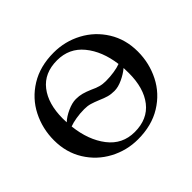

<svg xmlns="http://www.w3.org/2000/svg" viewBox="-156 -862 1075 1075"><g transform="rotate(-45 381.0 -325.0)"><path d="M723 -335Q723 -243 682.5 -163Q642 -83 563.5 -34.5Q485 14 376 14Q287 14 209.5 -27.5Q132 -69 85.5 -144Q39 -219 39 -315Q39 -407 79.5 -487Q120 -567 198.5 -615.5Q277 -664 385 -664Q475 -664 552.5 -622.5Q630 -581 676.5 -506Q723 -431 723 -335ZM160 -366Q160 -346 161 -336Q184 -358 221.5 -375Q259 -392 289 -392Q315 -392 337 -386Q359 -380 387 -368Q412 -356 433 -350Q454 -344 479 -344Q513 -344 545 -349Q577 -354 597 -362Q582 -476 523 -548Q464 -620 368 -620Q267 -620 213.5 -551.5Q160 -483 160 -366ZM602 -285Q602 -313 601 -326Q575 -304 539.5 -287.5Q504 -271 474 -271Q448 -271 426.5 -277Q405 -283 378 -295Q349 -307 328.5 -313Q308 -319 283 -319Q249 -319 216.5 -313.5Q184 -308 164 -300Q177 -181 236 -104.5Q295 -28 392 -28Q494 -28 548 -97Q602 -166 602 -285Z"/></g></svg>

Font: EB Garamond Medium
Style: Regular
Weight: 500
Designer: Georg Duffner and Octavio Pardo
Foundry: Georg Duffner
Version: Version 1.000